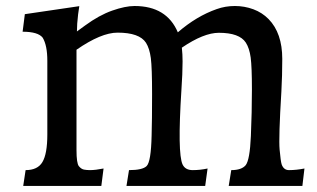

<svg xmlns="http://www.w3.org/2000/svg" viewBox="-20 -610 1040 630"><path d="M365.7 -502.9Q312 -502.9 231 -446.8V-117.7Q231 -74.2 238.8 -64.7Q246.6 -55.2 255.6 -53.5Q264.6 -51.8 275.4 -51.8Q293 -51.8 319.8 -57.1L312.5 0H56.2L64 -51.8Q103.5 -51.8 119.1 -78.1Q135.3 -105 135.3 -168.9V-410.6Q135.3 -460.9 120.1 -486.3Q105 -505.9 54.2 -505.9L61.5 -563.5L240.2 -589.8L236.3 -563Q232.4 -530.3 232.4 -506.8L259.3 -526.4Q305.2 -560.1 348.1 -575.2Q391.1 -590.3 421.4 -590.3Q526.9 -590.3 563.5 -503.9Q625 -557.1 690.9 -580.1Q719.2 -590.3 750.7 -590.3Q782.2 -590.3 811.3 -579.6Q840.3 -568.8 861.3 -547.4Q906.2 -501.5 906.2 -416.5Q906.2 -362.8 903.3 -310.1Q894 -157.2 897.5 -119.1Q900.9 -81.1 904.3 -70.3Q911.1 -51.8 928.2 -51.8Q952.1 -51.8 979 -57.1L972.2 0H730.5L738.8 -51.8Q772.5 -51.8 786.1 -67.9Q799.8 -85 803.2 -163.6Q806.6 -242.2 806.6 -316.4Q806.6 -390.6 802.5 -421.4Q798.3 -452.1 786.6 -470.2Q765.6 -502.4 698.2 -502.4Q648.4 -502.4 576.7 -453.6Q579.1 -431.6 579.1 -408.2Q579.1 -370.1 575.2 -313.5Q562 -106.9 579.1 -70.3Q587.9 -51.8 612.3 -51.8Q636.7 -51.8 661.1 -57.1L653.3 0H395L403.3 -51.8Q447.3 -51.8 460.9 -64.9Q475.6 -78.6 477.5 -165.5Q479 -214.4 479 -301Q479 -387.7 474.9 -419.4Q470.7 -451.2 459 -469.7Q437.5 -502.9 365.7 -502.9Z"/></svg>

Font: HeadlandOne
Style: Regular
Weight: 400
Designer: Gary Lonergan
Foundry: Sorkin Type Co.
Version: Version 1.002